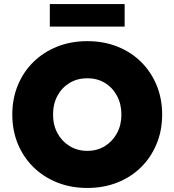

<svg xmlns="http://www.w3.org/2000/svg" viewBox="-20 -922 865 952"><path d="M413 10Q332 10 264 -17Q196 -44 146 -93Q96 -142 68.5 -208.5Q41 -275 41 -354Q41 -433 68.5 -499.5Q96 -566 146 -615Q196 -664 264 -691Q332 -718 413 -718Q494 -718 562 -691Q630 -664 679.5 -615Q729 -566 756.5 -499.5Q784 -433 784 -354Q784 -275 756.5 -208.5Q729 -142 679.5 -93Q630 -44 562 -17Q494 10 413 10ZM413 -174Q462 -174 500 -197.5Q538 -221 560 -261.5Q582 -302 582 -354Q582 -406 560 -447Q538 -488 500 -511Q462 -534 413 -534Q364 -534 325.5 -511Q287 -488 265 -447.5Q243 -407 243 -354Q243 -302 265 -261.5Q287 -221 325.5 -197.5Q364 -174 413 -174ZM227 -790V-902H598V-790Z"/></svg>

Font: Lexend Deca ExtraBold
Style: Regular
Weight: 800
Designer: Bonnie Shaver-Troup, Thomas Jockin
Foundry: Lexend
Version: Version 1.008; ttfautohint (v1.8.4.7-5d5b)